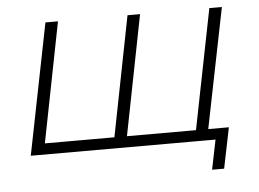

<svg xmlns="http://www.w3.org/2000/svg" viewBox="-48 -583 1029 762"><g transform="rotate(-5 466.5 -202.0)"><path d="M862 -522 757 0H55L159 -522H209L115 -44H392L486 -522H536L442 -44H717L812 -522ZM848 -44 815 118H767L791 0H703L712 -44Z"/></g></svg>

Font: Montserrat Alternates Light
Style: Italic
Weight: 300
Italic angle: -11.3°
Designer: Julieta Ulanovsky
Foundry: Julieta Ulanovsky
Version: Version 7.200